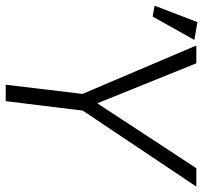

<svg xmlns="http://www.w3.org/2000/svg" viewBox="-62 -690 729 690"><g transform="rotate(90 303.0 -344.5)"><path d="M628 -685 355 -277 321 0H262L295 -276L121 -685H185L328 -331H330L562 -685ZM-22 -535 37 -689 101 -678 17 -528Z"/></g></svg>

Font: Glekhifnjqigglhiwekvrgaqftz
Style: Regular
Weight: 300
Italic angle: -8°
Designer: Carrois Corporate & Edenspiekermann
Foundry: Carrois Corporate GbR & Edenspiekermann AG
Version: Version 2.001